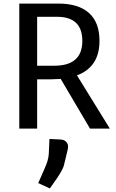

<svg xmlns="http://www.w3.org/2000/svg" viewBox="-20 -720 650 1075"><path d="M188 0H88V-700H307Q419 -700 478 -647.5Q537 -595 537 -491Q537 -345 411 -298L595 0H484L320 -278Q286 -276 267 -276H188ZM188 -352H284Q441 -352 441 -491Q441 -626 299 -626H188ZM359 118 338 205Q330 237 276 311L259 335L194 305Q238 208 245 184.5Q252 161 253 144L257 58L318 61Q339 62 350 73.5Q361 85 361 98Q361 111 359 118Z"/></svg>

Font: Voces
Style: Regular
Weight: 400
Designer: Ana Paula Megda, Pablo Ugerman
Foundry: Ana Paula Megda, Pablo Ugerman
Version: Version 1.003